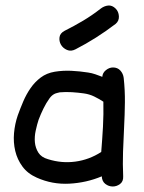

<svg xmlns="http://www.w3.org/2000/svg" viewBox="-20 -675 525 701"><path d="M114.3 -26.4Q81.1 -41 62 -66.9Q43 -92.8 35.6 -124Q28.3 -155.3 31.2 -189Q34.2 -222.7 44.9 -253.9Q53.7 -278.3 64.9 -304.7Q76.2 -331.1 91.8 -353.5Q107.4 -376 128.9 -392.1Q150.4 -408.2 179.7 -413.1Q210 -418 240.7 -416.5Q271.5 -415 301.8 -410.2Q315.4 -408.2 328.1 -403.8Q340.8 -399.4 353.5 -394.5Q354.5 -409.2 366.7 -418.9Q378.9 -428.7 392.6 -428.7Q409.2 -428.7 419.4 -417.5Q429.7 -406.2 431.6 -390.6Q436.5 -345.7 436 -300.8Q435.5 -255.9 433.1 -210.9Q430.7 -166 429.2 -121.1Q427.7 -76.2 429.7 -31.2Q430.7 -12.7 418.5 -3.4Q406.2 5.9 391.6 5.9Q377 5.9 364.7 -3.4Q352.5 -12.7 351.6 -31.2Q295.9 -7.8 233.4 -4.4Q170.9 -1 114.3 -26.4ZM121.1 -238.3Q115.2 -220.7 110.4 -198.2Q105.5 -175.8 107.4 -155.3Q109.4 -134.8 120.1 -117.7Q130.9 -100.6 155.3 -93.8Q205.1 -78.1 255.4 -85Q305.7 -91.8 349.6 -120.1Q353.5 -168 356 -212.9Q358.4 -257.8 357.4 -303.7Q340.8 -314.5 323.7 -322.8Q306.6 -331.1 286.1 -334Q265.6 -336.9 242.7 -338.4Q219.7 -339.8 198.2 -337.9Q196.3 -337.9 188 -335.4Q179.7 -333 178.7 -332Q168.9 -327.1 161.1 -316.4Q148.4 -298.8 138.7 -278.8Q128.9 -258.8 121.1 -238.3ZM347.7 -643.6Q360.4 -653.3 375 -654.8Q389.6 -656.2 402.3 -643.6Q413.1 -632.8 414.1 -615.7Q415 -598.6 402.3 -587.9Q332 -534.2 255.9 -495.1Q239.3 -486.3 224.6 -492.7Q210 -499 202.6 -511.7Q195.3 -524.4 197.3 -539.1Q199.2 -553.7 215.8 -562.5Q251 -580.1 283.7 -599.6Q316.4 -619.1 347.7 -643.6Z"/></svg>

Font: Schoolbell
Style: Regular
Weight: 400
Designer: Font Diner, Inc
Foundry: Font Diner, Inc
Version: Version 1.001